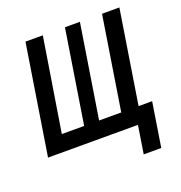

<svg xmlns="http://www.w3.org/2000/svg" viewBox="-126 -657 851 905"><g transform="rotate(-20 300.0 -205.0)"><path d="M442 140 464 0H13L100 -550H187L112 -82H224L298 -550H373L299 -82H410L484 -550H571L497 -82H565L530 140Z"/></g></svg>

Font: JetBrains Mono NL Medium
Style: Italic
Weight: 500
Italic angle: -9°
Monospace: yes
Designer: Philipp Nurullin, Konstantin Bulenkov
Foundry: JetBrains
Version: Version 2.305; ttfautohint (v1.8.4.7-5d5b)